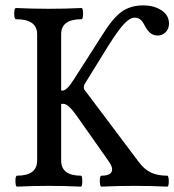

<svg xmlns="http://www.w3.org/2000/svg" viewBox="-20 -696 653 719"><path d="M43.9 2.9Q38.1 2.9 37.8 -17.6Q37.6 -38.1 43.9 -38.1Q119.1 -38.1 119.1 -95.2V-567.9Q119.1 -624 40 -624Q33.2 -624 33.2 -645Q33.2 -666 40 -666Q101.6 -663.1 162.1 -663.1Q223.6 -663.1 285.2 -666Q291 -666 291 -645Q291 -624 285.2 -624Q209 -624 209 -567.9V-356.9H214.8Q230.5 -356.9 256.8 -398.9L361.8 -563Q402.3 -628.4 435.5 -652.1Q468.8 -675.8 516.1 -675.8Q557.1 -675.8 585 -657.2Q612.8 -638.7 612.8 -607.9Q612.8 -587.9 600.3 -575.4Q587.9 -563 570.8 -563Q555.2 -563 544.2 -571.3Q533.2 -579.6 522.9 -598.1Q515.1 -614.7 506.3 -622.3Q497.6 -629.9 483.9 -629.9Q466.3 -629.9 443.6 -605.5Q420.9 -581.1 382.8 -520L296.9 -380.9Q293.9 -375 293.9 -370.1Q293.9 -361.8 297.9 -357.9L500 -88.9Q521.5 -60.5 546.4 -49.3Q571.3 -38.1 606 -38.1Q611.8 -38.1 612.1 -17.6Q612.3 2.9 606 2.9Q544.4 0 482.9 0Q421.4 0 359.9 2.9Q354 2.9 353.8 -17.6Q353.5 -38.1 359.9 -38.1Q399.9 -38.1 399.9 -62Q399.9 -74.7 384.8 -95.2L269 -259.8Q236.3 -307.1 217.8 -307.1H209V-95.2Q209 -38.1 283.2 -38.1Q288.1 -38.1 288.1 -17.6Q288.1 2.9 283.2 2.9Q223.1 0 163.1 0Q104 0 43.9 2.9Z"/></svg>

Font: Junicode SmCond Medium
Style: Regular
Weight: 500
Width: 4
Designer: Peter S. Baker
Version: Version 2.206